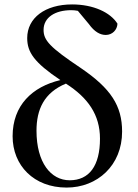

<svg xmlns="http://www.w3.org/2000/svg" viewBox="-20 -833 623 868"><path d="M281 15C420 15 532 -85 532 -238C532 -355 481 -433 346 -525C204 -620 177 -651 177 -698C177 -754 229 -787 302 -787C312 -787 322 -786 332 -784L382 -724C407 -689 433 -675 458 -675C488 -675 510 -698 511 -726C479 -777 402 -813 306 -813C184 -813 103 -752 103 -661C103 -597 134 -551 253 -471C126 -441 37 -357 37 -217C37 -85 133 15 281 15ZM278 -455C378 -391 432 -314 432 -206C432 -83 383 -18 295 -18C210 -18 145 -98 145 -242C145 -338 179 -414 278 -455Z"/></svg>

Font: Noto Serif CJK SC SemiBold
Style: Regular
Weight: 600
Designer: Ryoko NISHIZUKA 西塚涼子 (kana & ideographs); Frank Grießhammer (Latin, Greek & Cyrillic); Wenlong ZHANG 张文龙 (bopomofo); San
Foundry: Adobe
Version: Version 2.001;hotconv 1.1.0;makeotfexe 2.6.0